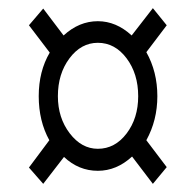

<svg xmlns="http://www.w3.org/2000/svg" viewBox="-20 -594 482 471"><path d="M51 -183 101 -250Q75 -297 75 -358Q75 -419 102 -465L51 -532L86 -573L136 -507Q174 -542 220 -542Q265 -542 303 -507L355 -574L389 -532L339 -466Q366 -418 366 -358Q366 -299 339 -250L389 -184L355 -143L304 -210Q266 -175 220 -175Q173 -175 137 -209L86 -143ZM319 -358Q319 -413 290.5 -451Q262 -489 220 -489Q179 -489 150.5 -451Q122 -413 122 -358Q122 -305 151 -267Q180 -229 220 -229Q262 -229 290.5 -266.5Q319 -304 319 -358Z"/></svg>

Font: Noto Serif Cond
Style: Regular
Weight: 400
Width: 3
Designer: Monotype Design Team
Foundry: Monotype Imaging Inc.
Version: Version 1.001